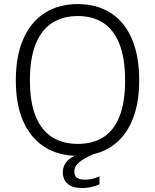

<svg xmlns="http://www.w3.org/2000/svg" viewBox="-20 -753 758 940"><path d="M361 10Q267.5 10 199.2 -32.8Q131 -75.5 94.2 -158Q57.5 -240.5 57.5 -360Q57.5 -480 94.5 -563.2Q131.5 -646.5 199.5 -689.8Q267.5 -733 361 -733Q454 -733 521.5 -690Q589 -647 625.2 -563.8Q661.5 -480.5 661.5 -360Q661.5 -241 625.2 -158.5Q589 -76 521.5 -33Q454 10 361 10ZM361 -48.5Q435.5 -48.5 487.2 -82Q539 -115.5 565.8 -184.8Q592.5 -254 592.5 -359.5Q592.5 -467 565.2 -536.5Q538 -606 486.5 -640.2Q435 -674.5 361 -674.5Q287 -674.5 234.5 -640.2Q182 -606 154.2 -536Q126.5 -466 126.5 -359.5Q126.5 -253.5 154.2 -184.5Q182 -115.5 234.5 -82Q287 -48.5 361 -48.5ZM287.5 90Q287.5 58.5 309.8 34.5Q332 10.5 392.5 -7.5L441 0Q391.5 21.5 367.8 41.2Q344 61 344 87.5Q344 107 356 116.8Q368 126.5 395.5 126.5Q420 126.5 439.2 120.8Q458.5 115 467 110V149Q455.5 155.5 431.8 161.5Q408 167.5 380.5 167.5Q333 167.5 310.2 146Q287.5 124.5 287.5 90Z"/></svg>

Font: Public Sans ExtraLight
Style: Regular
Weight: 250
Designer: The Public Sans Project Authors: Dan O. Williams and USWDS (Libre Franklin designed by Pablo Impallari and Rodrigo Fuenz
Version: Version 1.007